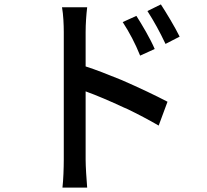

<svg xmlns="http://www.w3.org/2000/svg" viewBox="-20 -801 940 870"><path d="M794 -635C772 -680 733 -744 709 -781L648 -751C678 -704 703 -659 730 -602L794 -635ZM368 -78V-115V-119V-131V-135V-144C368 -199 368 -279 368 -361V-381C368 -383 368 -385 368 -387C418 -369 481 -342 543 -313L553 -309C605 -284 656 -257 699 -232L739 -340C686 -368 610 -404 532 -438L522 -442C468 -464 415 -485 368 -500V-656C368 -692 371 -735 375 -768H261C267 -735 269 -688 269 -656V-78C269 -40 267 15 263 49H375C372 13 368 -47 368 -78ZM681 -579C661 -626 623 -690 598 -729L536 -701C567 -653 592 -606 615 -549L681 -579Z"/></svg>

Font: Glow Sans SC Condensed Medium
Style: Regular
Weight: 600
Width: 3
Designer: Ryoko NISHIZUKA (kana, bopomofo & ideographs); Paul D. Hunt (Latin, Greek & Cyrillic); Sandoll Communications, Soo-young
Version: Version 0.93